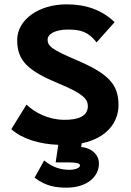

<svg xmlns="http://www.w3.org/2000/svg" viewBox="-20 -655 603 883"><path d="M287 208C377 208 435 160 435 97C435 59 405 26 353 21L356 4C473 -20 525 -94 525 -172C525 -266 480 -315 336 -377C215 -428 199 -444 199 -473C199 -499 235 -519 292 -519C349 -519 386 -510 424 -460L507 -553C450 -608 378 -635 286 -635C158 -635 59 -564 59 -471C59 -376 107 -330 252 -270C364 -224 384 -198 384 -167C384 -120 339 -103 273 -104C203 -105 141 -136 102 -174L32 -61C82 -16 162 8 248 11L236 92H300C326 92 348 95 348 106C348 119 320 126 301 126C262 126 225 117 183 83L139 162C191 202 238 208 287 208Z"/></svg>

Font: Inconsolata SemiExpanded Black
Style: Regular
Weight: 900
Width: 6
Monospace: yes
Designer: Raph Levien, Cyreal, Brenton Simpson
Foundry: Raph Levien, Cyreal, Google
Version: Version 3.100